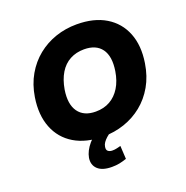

<svg xmlns="http://www.w3.org/2000/svg" viewBox="-158 -862 1181 1218"><g transform="rotate(-20 432.5 -252.5)"><path d="M408 11Q291 11 212 -36.5Q133 -84 99 -170.5Q65 -257 83 -372Q96 -454 133 -518Q170 -582 224.5 -626Q279 -670 346.5 -693Q414 -716 489 -716Q606 -716 684.5 -668.5Q763 -621 797 -535.5Q831 -450 813 -336Q800 -252 763 -187.5Q726 -123 671.5 -79Q617 -35 549.5 -12Q482 11 408 11ZM416 -154Q471 -154 512.5 -177.5Q554 -201 581.5 -245.5Q609 -290 619 -353Q634 -449 597 -500Q560 -551 479 -551Q426 -551 384 -528.5Q342 -506 315 -461.5Q288 -417 277 -353Q262 -258 299 -206Q336 -154 416 -154ZM392 211Q328 211 297.5 182.5Q267 154 274 107Q282 62 319 18.5Q356 -25 409 -49L458 0Q442 10 428 22.5Q414 35 405 48Q396 61 394 75Q390 96 401 105Q412 114 430 114Q446 114 458.5 111Q471 108 487 104L492 193Q465 202 443 206.5Q421 211 392 211Z"/></g></svg>

Font: Nunito Sans 6pt Black
Style: Italic
Weight: 900
Italic angle: -9°
Version: Version 3.101;gftools[0.9.27]